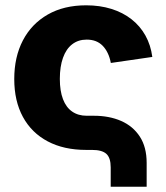

<svg xmlns="http://www.w3.org/2000/svg" viewBox="-20 -570 632 730"><path d="M400.9 140.1V66.4Q400.9 29.8 384.3 14.9Q367.7 0 330.1 0H307.6Q222.7 0 161.4 -32.5Q100.1 -64.9 67.1 -125.5Q34.2 -186 34.2 -269.5Q34.2 -353.5 67.1 -416.5Q100.1 -479.5 161.4 -514.6Q222.7 -549.8 307.6 -549.8Q359.9 -549.8 403.6 -536.1Q447.3 -522.5 480 -496.8Q512.7 -471.2 533 -434.8Q553.2 -398.4 559.1 -353.5L401.4 -330.6Q397.5 -351.6 389.6 -367.9Q381.8 -384.3 370.4 -396Q358.9 -407.7 343.8 -413.6Q328.6 -419.4 309.6 -419.4Q277.3 -419.4 254.4 -401.6Q231.4 -383.8 219.5 -350.3Q207.5 -316.9 207.5 -270Q207.5 -224.1 219.5 -192.9Q231.4 -161.6 254.4 -145.8Q277.3 -129.9 309.6 -129.9H336.9Q395.5 -129.9 440.7 -110.1Q485.8 -90.3 511.7 -50.5Q537.6 -10.7 537.6 49.3V140.1Z"/></svg>

Font: Inter 16pt ExtraBold
Style: Regular
Weight: 800
Version: Version 4.001;git-66647c0bb